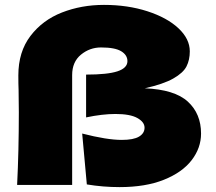

<svg xmlns="http://www.w3.org/2000/svg" viewBox="-20 -756 882 785"><path d="M802 -210Q802 -151 763.5 -101Q725 -51 650 -21Q575 9 469 9Q401 9 335 -2L316 -210Q417 -184 478 -184Q526 -184 548.5 -197.5Q571 -211 571 -234Q571 -257 541.5 -273.5Q512 -290 452 -290Q399 -290 332 -276V-451Q420 -451 460.5 -464.5Q501 -478 501 -506Q501 -531 475.5 -546.5Q450 -562 393 -562Q347 -562 311 -532.5Q275 -503 275 -449V0H50Q57 -139 57 -297L56 -388Q55 -410 55 -448Q55 -544 104.5 -609Q154 -674 233.5 -705Q313 -736 405 -736Q502 -736 582.5 -710Q663 -684 709.5 -640.5Q756 -597 756 -546Q756 -511 742.5 -484.5Q729 -458 688.5 -435Q648 -412 572 -395Q694 -390 748 -340.5Q802 -291 802 -210Z"/></svg>

Font: Dela Gothic One
Style: Regular
Weight: 400
Designer: aratakana
Foundry: aratakana
Version: Version 1.004